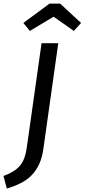

<svg xmlns="http://www.w3.org/2000/svg" viewBox="-65 -935 482 1093"><path d="M171.6 -689.1H266.7L182.7 -93.2Q175.7 -39 158.1 -0.9Q140.5 37.3 113.8 63.8Q87.2 90.4 52.1 107.9Q17 125.5 -26.1 138.5L-45.2 66.8Q2.8 48.8 29.7 26.8Q56.7 4.8 69.7 -26.2Q82.7 -57.2 88.6 -103.2ZM240.1 -840 105 -758.9 67.8 -804.2 216.9 -914.5H277.4L396.5 -804.2L355.2 -758.9Z"/></svg>

Font: Fira Sans Variable
Style: Italic
Weight: 397
Italic angle: -8°
Designer: Carrois Corporate & Edenspiekermann AG
Foundry: Carrois Corporate GbR & Edenspiekermann AG
Version: Version 4.202